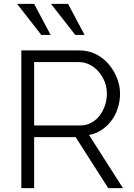

<svg xmlns="http://www.w3.org/2000/svg" viewBox="-20 -970 692 990"><path d="M90 0V-710H389Q435 -710 473.5 -691Q512 -672 539.5 -640Q567 -608 583 -568Q599 -528 599 -487Q599 -449 587.5 -413Q576 -377 555 -348.5Q534 -320 504.5 -300.5Q475 -281 439 -274L614 0H538L370 -263H156V0ZM156 -323H392Q424 -323 449.5 -336.5Q475 -350 493 -373Q511 -396 521 -425.5Q531 -455 531 -487Q531 -520 519.5 -549Q508 -578 488 -601Q468 -624 441.5 -637Q415 -650 385 -650H156ZM193 -790H241L156 -950H68ZM368 -790H416L331 -950H243Z"/></svg>

Font: Rising Sun Light
Style: Regular
Weight: 300
Designer: Matt McInerney, Pablo Impallari, Rodrigo Fuenzalida (Raleway font), Stephen Hutchings (Greek), Cristiano Sobral (main ch
Foundry: The Rising Sun Project Authors
Version: Version 4.327; ttfautohint (v1.8.4.7-5d5b-dirty)